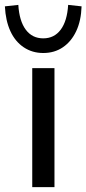

<svg xmlns="http://www.w3.org/2000/svg" viewBox="-59 -766 354 786"><path d="M73 0V-487H164V0ZM118 -549Q73 -549 38 -572.5Q3 -596 -16.5 -638.5Q-36 -681 -39 -740L16 -746Q20 -680 46.5 -644.5Q73 -609 118 -609Q163 -609 189.5 -644.5Q216 -680 220 -746L275 -740Q273 -681 253 -638.5Q233 -596 198.5 -572.5Q164 -549 118 -549Z"/></svg>

Font: Nunito Sans 12pt ExtraLight 12pt Medium
Style: Regular
Weight: 500
Version: Version 3.101;gftools[0.9.27]